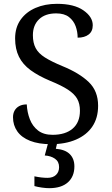

<svg xmlns="http://www.w3.org/2000/svg" viewBox="-20 -744 584 1004"><path d="M247 10Q182 10 137.5 -7.5Q93 -25 70.5 -57Q48 -89 48 -131Q48 -151 56.5 -166Q65 -181 81 -189.5Q97 -198 120 -198Q122 -157 136 -120.5Q150 -84 179 -61.5Q208 -39 255 -39Q322 -39 360 -71.5Q398 -104 398 -165Q398 -202 383.5 -227.5Q369 -253 335.5 -275Q302 -297 243 -321Q181 -347 140 -377Q99 -407 79 -447.5Q59 -488 59 -543Q59 -600 87.5 -640.5Q116 -681 165.5 -702.5Q215 -724 278 -724Q367 -724 416 -690Q465 -656 465 -612Q465 -580 443.5 -563.5Q422 -547 386 -547Q386 -578 375.5 -607Q365 -636 340.5 -655Q316 -674 274 -674Q216 -674 184 -643Q152 -612 152 -560Q152 -520 166.5 -492.5Q181 -465 215 -443.5Q249 -422 307 -398Q395 -362 444 -315Q493 -268 493 -191Q493 -127 463 -82.5Q433 -38 377.5 -14Q322 10 247 10ZM237 240Q221 240 199.5 237Q178 234 160 229V178Q198 186 228 186Q257 186 273 170.5Q289 155 289 130Q289 101 267.5 86Q246 71 214 69L235 -9H282L272 34Q321 38 345 62Q369 86 369 126Q369 179 335 209.5Q301 240 237 240Z"/></svg>

Font: Noto Serif Toto
Style: Regular
Weight: 400
Designer: Monotype Design Team
Foundry: Monotype Imaging Inc.
Version: Version 2.001